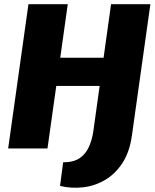

<svg xmlns="http://www.w3.org/2000/svg" viewBox="-20 -710 743 918"><path d="M304 -690 207 0H19L116 -690ZM486 -434 467 -299H242L260 -434ZM511 -690H699L611 -64Q600 16 566 68.5Q532 121 483 150Q434 179 378 185.5Q322 192 267 179L282 66Q332 66 361 46Q390 26 405 -7.5Q420 -41 426 -81Z"/></svg>

Font: Exo 2 ExtraBold
Style: Italic
Weight: 800
Italic angle: -8°
Designer: Natanael Gama
Foundry: Natanael Gama
Version: Version 2.010